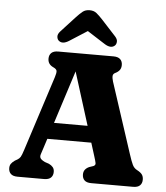

<svg xmlns="http://www.w3.org/2000/svg" viewBox="-61 -994 906 1048"><g transform="rotate(5 392.0 -470.0)"><path d="M186.8 -310H497.8L499 -220.2H185ZM269.1 -43.2Q269.1 -23.2 257 -11.6Q245 0 219.7 0H74.6Q49.4 0 37.3 -11.6Q25.2 -23.2 25.2 -43.2Q25.2 -56.8 31.6 -66.4Q38 -76 52.2 -86L65.7 -93.7Q76.2 -99.8 82.3 -109.4Q88.4 -119 98.5 -151L230.2 -559.4Q237.9 -583.2 236.3 -593.7Q234.7 -604.1 216.3 -612.4Q201.4 -619.3 194.1 -630.3Q186.7 -641.2 186.7 -656.8Q186.7 -676.8 198.8 -688.4Q210.9 -700 236.1 -700H538.9Q564.2 -700 576.2 -688.4Q588.3 -676.7 588.3 -656.8Q588.3 -640 580.2 -629.1Q572.1 -618.1 556 -610.4Q544.7 -605.1 543.5 -593.9Q542.4 -582.6 548.3 -562.8L674.6 -176.6Q687.1 -137.7 696 -119.3Q704.9 -100.9 721.9 -92.5Q742.2 -81.6 749.5 -70.7Q756.9 -59.9 756.9 -43.2Q756.9 -23.2 744.8 -11.6Q732.8 0 707.5 0H478.4Q452.8 0 440.9 -11.6Q429 -23.2 429 -43.2Q429 -58.8 436.6 -69.1Q444.2 -79.5 459.2 -86.4L482.2 -94.2Q494.4 -99.6 492.2 -111.5Q489.9 -123.4 481.8 -148.6L333.3 -622L346.9 -621L201.9 -168.8Q195 -146.9 190.5 -133.8Q186.1 -120.7 191 -111.8Q195.9 -102.9 215.9 -93L238.9 -85.2Q252.7 -78.7 260.9 -68.9Q269.1 -59.2 269.1 -43.2ZM426.2 -850.2H348.9L485.4 -762.8Q520.7 -740.8 541.4 -759.5Q549.5 -766.7 550.5 -780.7Q551.6 -794.7 537.7 -809.9L458.5 -896.1Q440.3 -915.6 425.5 -927.6Q410.8 -939.6 387.7 -939.6Q364.6 -939.6 349.7 -927.6Q334.9 -915.6 316.6 -896.1L237.4 -809.9Q223.5 -794.7 224.5 -780.7Q225.6 -766.7 233.7 -759.5Q254.4 -740.8 289.7 -762.8Z"/></g></svg>

Font: Fraunces SuperSoft 9pt
Style: Regular
Weight: 900
Version: Version 1.000;[b76b70a41]